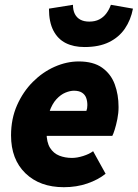

<svg xmlns="http://www.w3.org/2000/svg" viewBox="-20 -768 574 800"><path d="M246 12Q146 12 86 -46Q26 -104 26 -204Q26 -273 51 -329.5Q76 -386 117 -427Q158 -468 208 -490Q258 -512 308 -512Q369 -512 405.5 -486Q442 -460 458 -417Q474 -374 474 -322Q474 -297 469 -272Q464 -247 458 -228Q452 -209 448 -202H146L158 -306H340Q342 -311 343 -317Q344 -323 344 -330Q344 -347 339 -360.5Q334 -374 321.5 -382Q309 -390 288 -390Q272 -390 252.5 -382Q233 -374 215 -354.5Q197 -335 185.5 -301.5Q174 -268 174 -216Q174 -175 188.5 -152Q203 -129 227 -119.5Q251 -110 280 -110Q301 -110 326.5 -118Q352 -126 368 -138L420 -44Q389 -19 344 -3.5Q299 12 246 12ZM332 -572Q287 -572 254 -588.5Q221 -605 202.5 -640.5Q184 -676 184 -732L284 -748Q284 -725 292 -709.5Q300 -694 315 -686Q330 -678 352 -678Q376 -678 393.5 -687Q411 -696 423 -712Q435 -728 442 -748L534 -732Q525 -685 500.5 -649Q476 -613 434.5 -592.5Q393 -572 332 -572Z"/></svg>

Font: Source Sans 3 Black
Style: Italic
Weight: 900
Italic angle: -11°
Designer: Paul D. Hunt
Foundry: Adobe
Version: Version 3.052;hotconv 1.1.0;makeotfexe 2.6.0